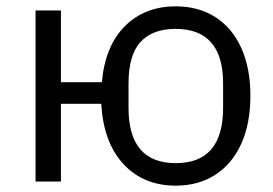

<svg xmlns="http://www.w3.org/2000/svg" viewBox="-20 -572 860 605"><path d="M299 -245H172V0H92V-539H172V-313H301Q311 -427 373.5 -489.5Q436 -552 534 -552Q605 -552 658 -518.5Q711 -485 740 -421.5Q769 -358 769 -270Q769 -182 740 -118.5Q711 -55 658 -21Q605 13 534 13Q432 13 369 -55Q306 -123 299 -245ZM683 -232V-309Q683 -481 533 -481Q461 -481 423 -440Q385 -399 385 -309V-232Q385 -58 534 -58Q683 -58 683 -232Z"/></svg>

Font: IBM Plex Sans SC
Style: Regular
Weight: 400
Designer: Mike Abbink; Paul van der Laan; Pieter van Rosmalen; Eunyou Noh; Wujin Sim; Chorong Kim; Dohee Lee; Yejin We; Jinhee Kim
Foundry: Sandoll Inc.
Version: Version 1.000